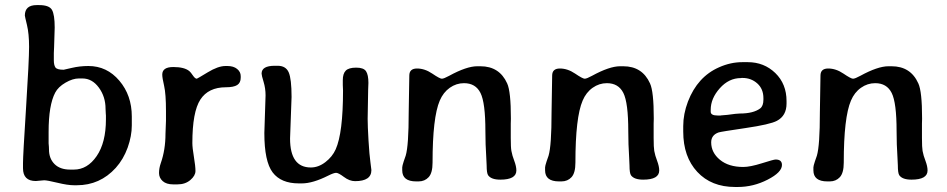

<svg xmlns="http://www.w3.org/2000/svg" viewBox="-20 -728 3717 754"><path d="M255.4 -62H270Q323.2 -62 359.6 -115Q396 -168 396 -259.3V-274.9L395.5 -280.3L395 -290.5Q394.5 -295.9 394.5 -300.8Q394.5 -348.1 368.2 -384Q341.8 -419.9 303.7 -419.9H289.6Q265.6 -419.9 237.1 -403.3Q208.5 -386.7 196.8 -364.3Q170.9 -315.4 170.9 -210V-165Q172.4 -150.4 172.4 -140.6Q172.4 -105.5 194.1 -83.7Q215.8 -62 255.4 -62ZM191.4 -491.2Q191.4 -472.7 197.5 -463.4Q203.6 -454.1 230 -454.1Q230.5 -454.1 262 -461.4Q293.5 -468.8 327.1 -468.8Q399.9 -468.8 448.7 -411.1Q497.6 -353.5 497.6 -270.5V-235.4Q497.6 -194.3 481.4 -148.4Q464.8 -102.5 434.6 -68.8Q372.6 -0.5 281.7 -0.5H271Q245.6 -0.5 205.6 -10.3Q165.5 -20 153.3 -20L120.6 -17.1Q70.3 -17.1 70.3 -67.4V-87.4Q70.3 -117.2 82.3 -304.7Q94.2 -492.2 94.2 -543.9Q94.2 -595.7 85.9 -629.9Q77.6 -664.1 77.6 -667Q77.6 -708 124 -708H133.8Q173.3 -708 184.1 -689.2Q194.8 -670.4 194.8 -619.6L192.4 -542L191.4 -520Z M631.8 -253.9V-291.5Q631.8 -359.4 624.5 -390.9Q617.2 -422.4 617.2 -435.1Q617.2 -464.8 660.6 -464.8Q704.1 -464.8 723.6 -448.7Q729 -444.3 737.5 -431.6Q746.1 -418.9 752.9 -418.9Q754.4 -418.9 795.4 -443.8Q836.4 -468.8 865.7 -468.8H873Q897 -468.8 911.1 -457.3Q925.3 -445.8 925.3 -429.2V-422.9Q925.3 -402.8 911.4 -394Q897.5 -385.3 867.2 -385.3Q798.3 -385.3 766.8 -336.9Q735.4 -288.6 735.4 -166Q735.4 -148.4 741.5 -111.8Q747.6 -75.2 747.6 -56.6Q747.6 -38.1 727.5 -21Q707.5 -3.9 676.8 -3.9H660.2Q633.3 -3.9 618.9 -16.8Q604.5 -29.8 604.5 -48.6Q604.5 -67.4 611.3 -86.9Q629.9 -139.6 629.9 -203.1Q631.8 -238.3 631.8 -253.9Z M1007.3 -439Q1007.3 -469.7 1059.1 -469.7H1070.3Q1102.5 -469.7 1113.8 -443.8Q1125 -418 1125 -347.2L1119.1 -184.1Q1119.1 -70.3 1200.7 -70.3Q1230.5 -70.3 1257.8 -91.3Q1285.2 -112.3 1298.3 -141.6Q1327.1 -206.1 1327.1 -372.6L1326.2 -394V-413.1Q1326.2 -439 1337.9 -450.7Q1349.6 -462.4 1378.9 -462.4Q1408.2 -462.4 1417.5 -448.2Q1426.8 -434.1 1426.8 -402.3L1425.8 -376.5L1423.8 -261.2Q1423.8 -233.4 1427.2 -175.8Q1430.7 -118.2 1434.6 -91.6Q1438.5 -64.9 1438.5 -60.1Q1438.5 -16.6 1374.5 -16.6Q1352.5 -16.6 1330.8 -33Q1309.1 -49.3 1300 -49.3Q1291 -49.3 1269.5 -38.6Q1208.5 -7.8 1165.5 -7.8H1153.3Q1083.5 -7.8 1050.8 -50.8Q1018.1 -93.8 1018.1 -205.6L1022.9 -353.5Q1022.9 -381.3 1015.1 -406.7Q1007.3 -432.1 1007.3 -439Z M2007.8 -58.6Q2007.8 -22.5 1944.8 -22.5Q1909.2 -22.5 1897 -39.6Q1891.1 -47.9 1891.1 -78.6L1889.6 -109.9Q1886.2 -161.1 1886.2 -212.9Q1886.2 -324.7 1866.9 -363Q1847.7 -401.4 1802.2 -401.4Q1772 -401.4 1746.3 -383.3Q1720.7 -365.2 1707 -333Q1678.7 -267.1 1678.7 -89.4Q1678.7 -48.8 1663.3 -32.2Q1647.9 -15.6 1624 -15.6H1614.3Q1559.6 -15.6 1559.6 -59.1V-70.8Q1559.6 -76.2 1565.4 -94.2L1573.2 -116.7Q1585 -156.2 1585 -286.1L1587.4 -431.2Q1587.4 -459 1617.7 -459Q1647.9 -459 1677.5 -439Q1707 -418.9 1715.1 -418.9Q1723.1 -418.9 1743.7 -430.2Q1812.5 -467.8 1854 -467.8H1866.7Q1941.4 -467.8 1971.7 -400.4Q1986.3 -368.7 1986.3 -263.7V-260.3Q1986.3 -251.5 1985.8 -242.7Q1985.8 -218.8 1985.8 -217.8Q1985.8 -208.5 1985.8 -199.7Q1985.8 -192.9 1985.8 -186.5Q1985.8 -148.9 1988.3 -135.3Q1991.7 -116.7 1999.5 -96.7Q2007.8 -74.7 2007.8 -58.6Z M2568.8 -58.6Q2568.8 -22.5 2505.9 -22.5Q2470.2 -22.5 2458 -39.6Q2452.1 -47.9 2452.1 -78.6L2450.7 -109.9Q2447.3 -161.1 2447.3 -212.9Q2447.3 -324.7 2428 -363Q2408.7 -401.4 2363.3 -401.4Q2333 -401.4 2307.4 -383.3Q2281.7 -365.2 2268.1 -333Q2239.7 -267.1 2239.7 -89.4Q2239.7 -48.8 2224.4 -32.2Q2209 -15.6 2185.1 -15.6H2175.3Q2120.6 -15.6 2120.6 -59.1V-70.8Q2120.6 -76.2 2126.5 -94.2L2134.3 -116.7Q2146 -156.2 2146 -286.1L2148.4 -431.2Q2148.4 -459 2178.7 -459Q2209 -459 2238.5 -439Q2268.1 -418.9 2276.1 -418.9Q2284.2 -418.9 2304.7 -430.2Q2373.5 -467.8 2415 -467.8H2427.7Q2502.4 -467.8 2532.7 -400.4Q2547.4 -368.7 2547.4 -263.7V-260.3Q2547.4 -251.5 2546.9 -242.7Q2546.9 -218.8 2546.9 -217.8Q2546.9 -208.5 2546.9 -199.7Q2546.9 -192.9 2546.9 -186.5Q2546.9 -148.9 2549.3 -135.3Q2552.7 -116.7 2560.5 -96.7Q2568.8 -74.7 2568.8 -58.6Z M2771 -296.9V-289.1Q2771 -274.4 2797.9 -274.4H2809.6L2812.5 -274.9L2836.4 -276.9Q2874 -282.2 2885.3 -282.2Q2938.5 -282.2 2965.3 -302.2Q2978 -312 2978 -336.9V-342.3Q2978 -378.9 2953.9 -400.4Q2929.7 -421.9 2896 -421.9H2892.6L2889.6 -421.4Q2842.3 -421.4 2806.6 -381.3Q2771 -341.3 2771 -296.9ZM2877.4 6.3H2866.7Q2773.4 6.3 2718.3 -53Q2663.1 -112.3 2663.1 -211.4V-232.9Q2663.1 -280.3 2681.6 -329.1Q2719.2 -426.8 2804.2 -463.9Q2849.1 -483.9 2895.5 -483.9H2916.5Q2980.5 -483.9 3024.7 -441.2Q3068.8 -398.4 3068.8 -331.1V-321.3Q3068.8 -273.4 3030.8 -253.4Q3004.4 -239.3 2907.7 -225.1Q2811 -210.9 2802.2 -208Q2772.9 -197.8 2772.9 -168.9Q2772.9 -128.9 2807.1 -100.6Q2841.3 -72.3 2898.9 -72.3Q2925.8 -72.3 2972.2 -86.9Q3018.6 -101.6 3025.9 -101.6Q3050.8 -101.6 3050.8 -80.1Q3050.8 -51.3 2994.6 -22.5Q2938.5 6.3 2877.4 6.3Z M3622.6 -58.6Q3622.6 -22.5 3559.6 -22.5Q3523.9 -22.5 3511.7 -39.6Q3505.9 -47.9 3505.9 -78.6L3504.4 -109.9Q3501 -161.1 3501 -212.9Q3501 -324.7 3481.7 -363Q3462.4 -401.4 3417 -401.4Q3386.7 -401.4 3361.1 -383.3Q3335.4 -365.2 3321.8 -333Q3293.5 -267.1 3293.5 -89.4Q3293.5 -48.8 3278.1 -32.2Q3262.7 -15.6 3238.8 -15.6H3229Q3174.3 -15.6 3174.3 -59.1V-70.8Q3174.3 -76.2 3180.2 -94.2L3188 -116.7Q3199.7 -156.2 3199.7 -286.1L3202.1 -431.2Q3202.1 -459 3232.4 -459Q3262.7 -459 3292.2 -439Q3321.8 -418.9 3329.8 -418.9Q3337.9 -418.9 3358.4 -430.2Q3427.2 -467.8 3468.8 -467.8H3481.4Q3556.2 -467.8 3586.4 -400.4Q3601.1 -368.7 3601.1 -263.7V-260.3Q3601.1 -251.5 3600.6 -242.7Q3600.6 -218.8 3600.6 -217.8Q3600.6 -208.5 3600.6 -199.7Q3600.6 -192.9 3600.6 -186.5Q3600.6 -148.9 3603 -135.3Q3606.4 -116.7 3614.3 -96.7Q3622.6 -74.7 3622.6 -58.6Z"/></svg>

Font: Averia Gruesa Libre
Style: Regular
Weight: 500
Italic angle: -1.70001°
Version: Version 1.001